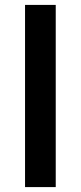

<svg xmlns="http://www.w3.org/2000/svg" viewBox="-20 -762 329 782"><path d="M82 0V-742H207V0Z"/></svg>

Font: Montserrat Thin SemiBold
Style: Regular
Weight: 600
Version: Version 9.000